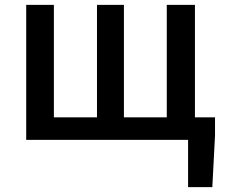

<svg xmlns="http://www.w3.org/2000/svg" viewBox="-20 -571 917 784"><path d="M87 0V-551H200V-92H376V-551H486V-92H661V-551H776V-92H858V-18L847 193H748V0Z"/></svg>

Font: Source Han Sans TC Medium
Style: Regular
Weight: 500
Designer: Ryoko NISHIZUKA Ë•øÂ°öÊ∂ºÂ≠ê (kana, bopomofo & ideographs); Paul D. Hunt (Latin, Greek & Cyrillic); Sandoll Communicatio
Foundry: Adobe
Version: Version 2.004;hotconv 1.0.118;makeotfexe 2.5.65603